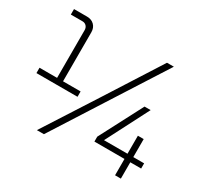

<svg xmlns="http://www.w3.org/2000/svg" viewBox="-145 -894 1146 1089"><g transform="rotate(30 428.0 -350.0)"><path d="M161 -294V-626Q161 -643 151 -653.5Q141 -664 125 -664H49V-700H134Q164 -700 182 -682Q200 -664 200 -635V-294ZM46 -279V-314H315V-279ZM210 0 429 -341 658 -700H703L464 -326L256 0ZM525 -107V-139L672 -421H712L563 -131L554 -141H831V-107ZM722 0V-259H760V0Z"/></g></svg>

Font: SUSE Thin ExtraLight
Style: Regular
Weight: 250
Version: Version 1.000